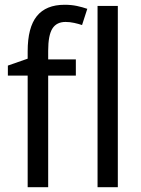

<svg xmlns="http://www.w3.org/2000/svg" viewBox="-20 -785 591 805"><path d="M298 -468H182V0H96V-468H13V-510L96 -539V-570Q96 -670 134.5 -717.5Q173 -765 251 -765Q279 -765 302.5 -760Q326 -755 346 -748L324 -680Q309 -685 291 -689Q273 -693 255 -693Q217 -693 199.5 -665Q182 -637 182 -572V-536H298ZM474 0H389V-760H474Z"/></svg>

Font: Noto Sans SemiCondensed
Style: Regular
Weight: 400
Width: 4
Designer: Monotype Design Team
Foundry: Monotype Imaging Inc.
Version: Version 2.013; ttfautohint (v1.8.4.7-5d5b)